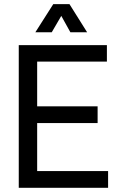

<svg xmlns="http://www.w3.org/2000/svg" viewBox="-20 -896 583 916"><path d="M272.4 -820.2 226.8 -742H148.6L234.1 -876.2H311.5L395.7 -742H315.8ZM490 -680.7V-602.1H157.3V-388.8H445.7V-308.9H157.3V-79.9H495.7V0H69.5V-680.7Z"/></svg>

Font: Puralecka Narrow
Style: Regular
Weight: 400
Designer: Hector Gatti, Marcela Romero, Pablo Cosgaya and Nicolas Silva
Version: Version 1.004;PS 001.004;hotconv 1.0.70;makeotf.lib2.5.58329